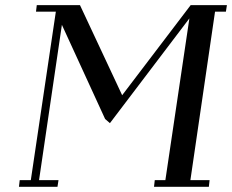

<svg xmlns="http://www.w3.org/2000/svg" viewBox="-20 -722 897 742"><path d="M53.2 0 56.2 -25.9H99.1L195.8 -676.8H119.1L122.1 -702.1H289.1L452.1 -354L716.8 -702.1H856.9L853 -676.8H811L715.8 -25.9H790L787.1 0H575.2L578.1 -25.9H619.1L711.9 -650.9L404.8 -246.1L386.2 -262.2L219.2 -626L130.9 -25.9H206.1L202.1 0Z"/></svg>

Font: Dehuti Alt
Style: Bold-Italic
Weight: 700
Version: Version 1.2